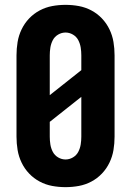

<svg xmlns="http://www.w3.org/2000/svg" viewBox="-20 -763 540 791"><path d="M250 8Q222 8 195 3Q168 -2 143.5 -15Q119 -28 100 -48Q81 -68 69 -93Q57 -118 52.5 -145Q48 -172 48 -200V-535Q48 -563 52.5 -590Q57 -617 69 -642Q81 -667 100 -687Q119 -707 143.5 -720Q168 -733 195 -738Q222 -743 250 -743Q278 -743 305 -738Q332 -733 356.5 -720Q381 -707 400 -687Q419 -667 431 -642Q443 -617 447.5 -590Q452 -563 452 -535V-200Q452 -172 447.5 -145Q443 -118 431 -93Q419 -68 400 -48Q381 -28 356.5 -15Q332 -2 305 3Q278 8 250 8ZM185 -371 315 -474V-535Q315 -551 312.5 -567Q310 -583 302.5 -597.5Q295 -612 280.5 -620.5Q266 -629 250 -629Q234 -629 219.5 -620.5Q205 -612 197.5 -597.5Q190 -583 187.5 -567Q185 -551 185 -535ZM250 -106Q266 -106 280.5 -114.5Q295 -123 302.5 -137.5Q310 -152 312.5 -168Q315 -184 315 -200V-364L185 -261V-200Q185 -184 187.5 -168Q190 -152 197.5 -137.5Q205 -123 219.5 -114.5Q234 -106 250 -106Z"/></svg>

Font: Iosevka Heavy
Style: Regular
Weight: 900
Monospace: yes
Designer: Belleve Invis
Foundry: Belleve Invis
Version: Version 32.5.0; ttfautohint (v1.8.4)